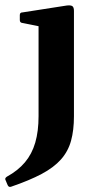

<svg xmlns="http://www.w3.org/2000/svg" viewBox="-55 -526 375 727"><path d="M91 -86V-313H225V-86ZM-34 156Q-38 149 -29 143Q13 120 39.5 88.5Q66 57 78.5 14Q91 -29 91 -86H225Q225 -33 214 7Q203 47 176 77.5Q149 108 103 132.5Q57 157 -13 181Q-22 184 -26 175ZM91 -313V-462L110 -423L30 -439Q20 -440 20 -450V-469Q20 -479 30 -479L197 -505Q212 -507 218.5 -503Q225 -499 225 -485V-313Z"/></svg>

Font: Hahmlet SemiBold
Style: Regular
Weight: 600
Version: Version 1.002